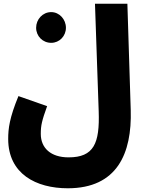

<svg xmlns="http://www.w3.org/2000/svg" viewBox="-20 -780 780 1031"><path d="M24 -34C24 154 174 231 344 231C609 231 689 44 682 -189L664 -760H490L510 -182C516 -10 484 65 348 65C253 65 199 15 199 -61C199 -107 205 -132 233 -210L79 -264C31 -147 24 -90 24 -34ZM255 -550C299 -550 334 -586 334 -631C334 -676 299 -715 255 -715C209 -715 174 -676 174 -631C174 -586 209 -550 255 -550Z"/></svg>

Font: Noto Sans Arabic UI SmCn Bk
Style: Regular
Weight: 900
Width: 4
Designer: Monotype Design Team, Nadine Chahine and Nizar Qandah
Foundry: Monotype Imaging Inc.
Version: Version 2.010